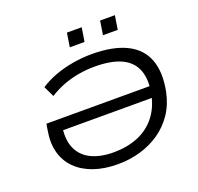

<svg xmlns="http://www.w3.org/2000/svg" viewBox="-152 -1062 1270 1234"><g transform="rotate(-20 483.5 -444.5)"><path d="M451 9Q358 9 286.5 -16Q215 -41 167.5 -88Q120 -135 102 -201.5Q84 -268 99 -351L106 -393H840L828 -317H163L197 -353Q181 -258 207.5 -196Q234 -134 296.5 -103Q359 -72 451 -72Q541 -72 614 -101Q687 -130 736 -189.5Q785 -249 804 -337Q823 -435 798.5 -500.5Q774 -566 705.5 -599Q637 -632 521 -632Q465 -632 411 -622.5Q357 -613 306.5 -594Q256 -575 209 -545L174 -618Q221 -649 279.5 -670.5Q338 -692 403 -703Q468 -714 531 -714Q676 -714 767 -669.5Q858 -625 891 -537.5Q924 -450 899 -323Q882 -240 840 -178Q798 -116 737.5 -74.5Q677 -33 604 -12Q531 9 451 9ZM642 -803 657 -898H758L743 -803ZM415 -803 430 -898H531L516 -803Z"/></g></svg>

Font: Nunito Sans 10pt Expanded
Style: Italic
Weight: 400
Width: 7
Italic angle: -9°
Designer: Vernon Adams
Foundry: Vernon Adams
Version: Version 3.101;gftools[0.9.27]